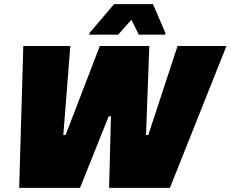

<svg xmlns="http://www.w3.org/2000/svg" viewBox="-20 -911 1118 931"><path d="M73 0 93 -688H321L287 -256H298L464 -688H704L688 -256H699L841 -688H1078L804 0H509L518 -347H507L368 0ZM413 -743 414 -751 533 -891H722L782 -751L781 -743H653L617 -815L553 -743Z"/></svg>

Font: Saira Thin Black
Style: Italic
Weight: 900
Italic angle: -12°
Version: Version 1.101